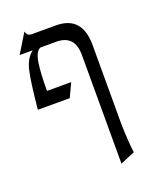

<svg xmlns="http://www.w3.org/2000/svg" viewBox="-131 -532 679 843"><g transform="rotate(-20 208.5 -110.5)"><path d="M357 206 289 235V-273Q289 -366 203 -366H129Q106 -356 98.5 -308.5Q91 -261 91 -177H204L174 -113H25Q37 -239 49 -290.5Q61 -342 93 -366H32L87 -456Q92 -434 112 -434H226Q348 -434 348 -298V71Q350 155 357 206Z"/></g></svg>

Font: Bellefair
Style: Regular
Weight: 400
Designer: Nick Shinn, Liron Lavi Turkenic
Foundry: Shinntype
Version: Version 1.003;PS 001.003;hotconv 1.0.88;makeotf.lib2.5.64775